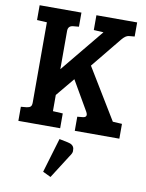

<svg xmlns="http://www.w3.org/2000/svg" viewBox="-101 -735 823 1086"><g transform="rotate(10 311.0 -192.0)"><path d="M94 -117V-577L37 -580V-665H277V-584L244 -581Q215 -578 215 -549V-329L419 -577L363 -580V-665H597V-584L564 -581Q545 -579 524 -553L382 -379L559 -88L612 -85V0H356V-81L387 -84Q407 -86 407 -100Q407 -106 402 -116L303 -287L215 -181V-88L272 -85V0H32V-81L65 -84Q80 -86 87 -92.5Q94 -99 94 -117ZM279 61 328 71Q360 77 365 100Q366 104 366 115.5Q366 127 352 146L266 281L220 259Z"/></g></svg>

Font: Bree Serif
Style: Regular
Weight: 400
Designer: Veronika Burian, Jos Scaglione
Foundry: TypeTogether
Version: Version 1.002